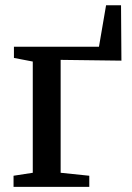

<svg xmlns="http://www.w3.org/2000/svg" viewBox="-20 -724 510 744"><path d="M32.5 0V-43L107 -54.5V-485.5L34 -499.5V-543H363.5L391 -703.5H449L450.5 -489L215 -492V-54.5L326 -43V0Z"/></svg>

Font: Merriweather 48pt Medium
Style: Regular
Weight: 500
Version: Version 2.100